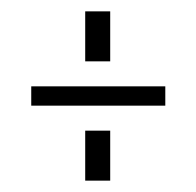

<svg xmlns="http://www.w3.org/2000/svg" viewBox="-20 -519 345 338"><path d="M130 -499H174V-411H130ZM35 -367H271V-333H35ZM130 -289H174V-201H130Z"/></svg>

Font: TypoPRO Bebas Neue
Style: Regular
Weight: 400
Designer: Ryoichi Tsunekawa
Foundry: Ryoichi Tsunekawa
Version: Version 001.003